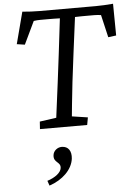

<svg xmlns="http://www.w3.org/2000/svg" viewBox="-65 -743 777 1126"><g transform="rotate(-5 323.0 -180.0)"><path d="M644 -695C606 -692 577 -690 543 -690H210C174 -690 146 -692 110 -695L61 -508L108 -501L172 -635C184 -637 200 -638 210 -638H256C272 -638 303 -638 326 -637C324 -618 311 -509 301 -428L280 -259C267 -156 256 -77 254 -58L156 -44L153 0H431L439 -44L346 -58C348 -77 355 -156 367 -259L388 -428C398 -509 412 -618 415 -637C437 -638 470 -638 486 -638H527C538 -638 556 -637 568 -635L599 -502L646 -508ZM170 306 180 335C258 309 316 253 324 189C329 145 310 115 271 115C245 115 222 134 219 159C213 205 259 200 254 238C251 264 218 291 170 306Z"/></g></svg>

Font: TPK Tissa Web
Style: Italic
Weight: 400
Italic angle: -7°
Designer: Jacques Le Bailly, Suppakit Chalermlarp | Katatrad Co.,Ltd.
Foundry: Jacques Le Bailly, Cadson Demak Co.,Ltd.
Version: Version 5.000;Glyphs 3.1.2 (3151)